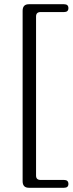

<svg xmlns="http://www.w3.org/2000/svg" viewBox="-20 -760 347 908"><path d="M150.5 -682V70.5Q150.5 91 172 91H283Q303.5 91 303.5 110Q303.5 128 283 128H116.5Q87 128 87 97V-709Q87 -740 116.5 -740H283Q303.5 -740 303.5 -721.5Q303.5 -703 283 -703H172Q150.5 -703 150.5 -682Z"/></svg>

Font: Fraunces 9pt Soft Light
Style: Regular
Weight: 300
Version: Version 1.000;[0bf87f6ff]